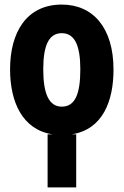

<svg xmlns="http://www.w3.org/2000/svg" viewBox="-20 -580 540 839"><path d="M188 239H313V7H293C430 -14 476 -140 476 -276C476 -458 387 -560 250 -560C96 -560 24 -439 24 -277C24 -137 76 -14 209 7H188ZM250 -114C194 -114 169 -170 169 -277C169 -383 194 -435 250 -435C306 -435 331 -382 331 -277C331 -169 308 -114 250 -114Z"/></svg>

Font: Noto Sans Mono ExtraCondensed ExtraBold
Style: Regular
Weight: 800
Width: 2
Designer: Monotype Design Team
Foundry: Monotype Imaging Inc.
Version: Version 2.014